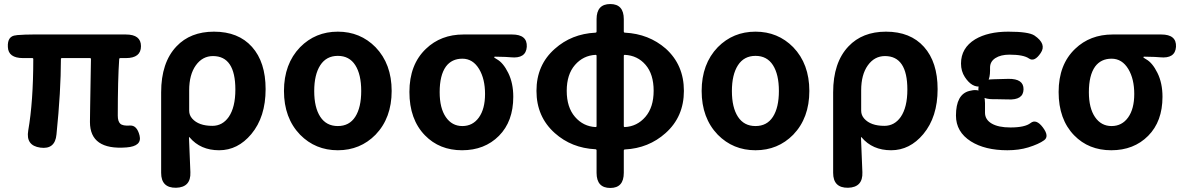

<svg xmlns="http://www.w3.org/2000/svg" viewBox="-20 -731 5867 952"><path d="M426 -126Q426 -164 427 -202L431 -438Q431 -443 426 -443H287Q282 -443 282 -438Q282 -280 260 -64Q253 11 180 1Q107 -9 120 -84Q145 -227 145 -438Q145 -443 140 -443H95Q21 -443 19 -498Q16 -553 60 -556L65 -557Q104 -560 144 -560H604Q679 -560 679 -502Q679 -443 604 -443H577Q571 -443 571 -437Q564 -337 564 -158Q564 -129 576.5 -117.5Q589 -106 624 -108.5Q659 -111 672 -59Q685 -6 607 0Q426 14 426 -126Z M853 200Q779 201 779 126V-273Q779 -421 855 -501Q924 -574 1041 -574Q1162 -574 1229.5 -498.5Q1297 -423 1297 -289Q1297 -151 1226 -66Q1159 14 1066.5 14Q974 14 920 -50Q917 -54 917 -49L924 123Q927 198 853 200ZM1033 -107Q1083 -107 1114 -151Q1147 -199 1147 -287Q1147 -453 1036 -453Q984 -453 951 -407Q918 -361 918 -283V-182Q918 -160 933 -143Q965 -107 1033 -107Z M1468 -63Q1388 -146 1388 -280Q1388 -414 1468 -497Q1544 -574 1655 -574Q1766 -574 1842 -497Q1922 -414 1922 -280Q1922 -146 1842 -63Q1766 14 1655 14Q1544 14 1468 -63ZM1568 -152Q1598 -106 1655 -106Q1712 -106 1741.5 -152Q1771 -198 1771 -280Q1771 -362 1741.5 -408Q1712 -454 1655 -454Q1598 -454 1568 -407.5Q1538 -361 1538 -279.5Q1538 -198 1568 -152Z M2087 -60Q2010 -139 2010 -275Q2010 -411 2092 -489Q2166 -560 2278 -560H2519Q2595 -560 2592 -499Q2588 -439 2512 -447Q2499 -449 2435 -450Q2430 -450 2430 -447.5Q2430 -445 2444 -437Q2475 -420 2500 -369.5Q2525 -319 2525 -251Q2525 -129 2454 -57.5Q2383 14 2271 14Q2159 14 2087 -60ZM2356 -388Q2325 -440 2272.5 -440Q2220 -440 2191 -401Q2160 -358 2160 -274Q2160 -195 2190.5 -150.5Q2221 -106 2272.5 -106Q2324 -106 2354.5 -148.5Q2385 -191 2385 -265Q2385 -339 2356 -388Z M3006 201Q2938 201 2938 126V15Q2938 9 2932 9Q2814 3 2731 -71Q2640 -152 2640 -280.5Q2640 -409 2731 -489Q2814 -563 2932 -569Q2938 -569 2938 -575V-636Q2938 -711 3006 -711Q3073 -711 3073 -636V-575Q3073 -569 3079 -569Q3197 -563 3281 -490Q3371 -409 3371 -280.5Q3371 -152 3280 -71Q3196 4 3079 10Q3073 10 3073 16V126Q3073 201 3006 201ZM2933 -101Q2938 -101 2938 -106V-454Q2938 -459 2933 -459Q2872 -456 2831 -409Q2790 -362 2790 -280.5Q2790 -199 2831 -151.5Q2872 -104 2933 -101ZM3073 -106Q3073 -101 3078 -101Q3139 -104 3180 -151.5Q3221 -199 3221 -281Q3221 -363 3181 -409.5Q3141 -456 3078 -459Q3073 -459 3073 -454Z M3539 -63Q3459 -146 3459 -280Q3459 -414 3539 -497Q3615 -574 3726 -574Q3837 -574 3913 -497Q3993 -414 3993 -280Q3993 -146 3913 -63Q3837 14 3726 14Q3615 14 3539 -63ZM3639 -152Q3669 -106 3726 -106Q3783 -106 3812.5 -152Q3842 -198 3842 -280Q3842 -362 3812.5 -408Q3783 -454 3726 -454Q3669 -454 3639 -407.5Q3609 -361 3609 -279.5Q3609 -198 3639 -152Z M4185 200Q4111 201 4111 126V-273Q4111 -421 4187 -501Q4256 -574 4373 -574Q4494 -574 4561.5 -498.5Q4629 -423 4629 -289Q4629 -151 4558 -66Q4491 14 4398.5 14Q4306 14 4252 -50Q4249 -54 4249 -49L4256 123Q4259 198 4185 200ZM4365 -107Q4415 -107 4446 -151Q4479 -199 4479 -287Q4479 -453 4368 -453Q4316 -453 4283 -407Q4250 -361 4250 -283V-182Q4250 -160 4265 -143Q4297 -107 4365 -107Z M4975 14Q4864 14 4794 -30Q4720 -77 4720 -158Q4720 -263 4786 -280Q4864 -301 4864 -220V-172Q4864 -138 4897 -118.5Q4930 -99 4990 -99Q5062 -99 5090 -121Q5118 -143 5151 -99Q5184 -55 5157 -35.5Q5130 -16 5078 0Q5032 14 4975 14ZM4906 -239Q4831 -239 4831 -288Q4830 -337 4905 -338L4980 -340Q5056 -341 5055 -288Q5054 -234 4978 -238Q4963 -239 4927 -239ZM4889 -382Q4889 -312 4845 -303Q4800 -294 4764 -349Q4745 -378 4745 -416Q4745 -493 4815 -536Q4879 -574 4979.5 -574Q5080 -574 5109 -555Q5171 -513 5140 -468Q5109 -422 5082 -441Q5055 -460 4985 -460Q4942 -460 4915.5 -443Q4889 -426 4889 -396Z M5306 -60Q5229 -139 5229 -275Q5229 -411 5311 -489Q5385 -560 5497 -560H5738Q5814 -560 5811 -499Q5807 -439 5731 -447Q5718 -449 5654 -450Q5649 -450 5649 -447.5Q5649 -445 5663 -437Q5694 -420 5719 -369.5Q5744 -319 5744 -251Q5744 -129 5673 -57.5Q5602 14 5490 14Q5378 14 5306 -60ZM5575 -388Q5544 -440 5491.5 -440Q5439 -440 5410 -401Q5379 -358 5379 -274Q5379 -195 5409.5 -150.5Q5440 -106 5491.5 -106Q5543 -106 5573.5 -148.5Q5604 -191 5604 -265Q5604 -339 5575 -388Z"/></svg>

Font: Resource Han Rounded KR
Style: Bold
Weight: 700
Designer: Cyano Hao (round all glyphs); Ryoko NISHIZUKA 西塚涼子 (kana, bopomofo & ideographs); Paul D. Hunt (Latin, Greek & Cyrillic)
Foundry: Cyano Hao
Version: 0.990